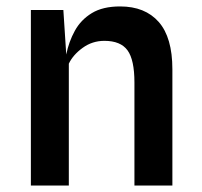

<svg xmlns="http://www.w3.org/2000/svg" viewBox="-20 -577 627 597"><path d="M76 0V-546H177L186 -407.5Q194 -447.5 212.8 -481.5Q231.5 -515.5 265.5 -536.2Q299.5 -557 353.5 -557Q431 -557 473.5 -508.8Q516 -460.5 516 -361.5V0H398V-320.5Q398 -391 376.5 -420.5Q355 -450 304.5 -450Q267 -450 237 -428.2Q207 -406.5 194 -379V0Z"/></svg>

Font: Spline Sans Medium
Style: Regular
Weight: 500
Designer: Eben Sorkin, Mirko Velimirovic
Foundry: Sorkin Type
Version: Version 1.000; ttfautohint (v1.8.3)